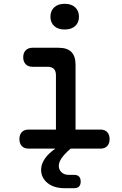

<svg xmlns="http://www.w3.org/2000/svg" viewBox="-20 -781 640 1009"><path d="M508 -100Q531 -100 543.5 -86.5Q556 -73 556 -50Q556 -27 543.5 -13.5Q531 0 508 0H352L348 3Q318 29 303.5 50.5Q289 72 289 91Q289 111 303.5 124.5Q318 138 342 138H370Q387 138 395.5 147Q404 156 404 173Q404 190 395.5 199Q387 208 369 208H320Q263 208 229.5 180.5Q196 153 196 111Q196 81 217 51Q235 25 271 0H130Q107 0 94.5 -13.5Q82 -27 82 -50Q82 -73 94.5 -86.5Q107 -100 130 -100H274V-386Q274 -408 263 -419Q252 -430 230 -430H151Q128 -430 115 -443.5Q102 -457 102 -480Q102 -503 115 -516.5Q128 -530 151 -530H288Q333 -530 355 -508Q377 -486 377 -441V-100ZM320 -626Q285 -626 265 -644Q245 -662 245 -693Q245 -724 265 -742.5Q285 -761 320 -761Q355 -761 375 -742.5Q395 -724 395 -693Q395 -662 375 -644Q355 -626 320 -626Z"/></svg>

Font: Maple Mono Medium
Style: Regular
Weight: 500
Monospace: yes
Designer: subframe7536
Version: Version 7.000